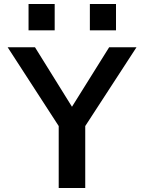

<svg xmlns="http://www.w3.org/2000/svg" viewBox="-20 -935 717 955"><path d="M272 0V-308L18 -700H154L338 -404L523 -700H659L404 -308V0ZM122 -784V-915H252V-784ZM427 -784V-915H557V-784Z"/></svg>

Font: Panamera
Style: Bold
Weight: 700
Designer: Bastien Sozeau
Foundry: NBR — Bastien Sozeau
Version: Version 3.002; ttfautohint (v1.8.4.7-5d5b);gftools[0.9.33]